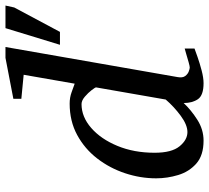

<svg xmlns="http://www.w3.org/2000/svg" viewBox="-52 -726 789 726"><g transform="rotate(-90 343.0 -362.5)"><path d="M528.8 -736.8 415 -85.9Q411.6 -67.4 418.9 -57.4Q426.3 -47.4 436.5 -43.7Q446.8 -40 451.2 -40Q456.1 -40 471.7 -44.4Q487.3 -48.8 502.9 -53.5Q518.6 -58.1 522.9 -59.1V-22Q515.1 -19 491.5 -10.7Q467.8 -2.4 440.2 4.9Q412.6 12.2 392.1 12.2Q346.2 12.2 331.5 -9Q316.9 -30.3 316.9 -63Q291 -35.2 253.9 -11.5Q216.8 12.2 174.8 12.2Q119.1 12.2 88.1 -15.1Q57.1 -42.5 44.7 -83.7Q32.2 -125 32.2 -167Q32.2 -226.6 51.5 -284.7Q70.8 -342.8 107.4 -390.1Q144 -437.5 196.3 -465.8Q248.5 -494.1 314.9 -494.1Q337.9 -494.1 357.7 -486.8Q377.4 -479.5 390.1 -475.1L423.8 -668L333 -676.8V-707L487.8 -736.8ZM376 -394Q376.5 -397 366 -410.6Q355.5 -424.3 340.8 -436.8Q326.2 -449.2 313 -449.2Q264.6 -449.2 222.7 -412.6Q180.7 -376 154.8 -313.5Q128.9 -251 128.9 -172.9Q128.9 -108.4 153.3 -78.6Q177.7 -48.8 207 -48.8Q234.4 -48.8 268.8 -74.2Q303.2 -99.6 330.1 -130.9ZM537.1 -530.8 600.1 -736.8H685.5L678.2 -703.6L585.9 -530.8Z"/></g></svg>

Font: Charis
Style: Italic
Weight: 400
Italic angle: -11°
Designer: Walt Agee, Miriam Martin, Annie Olsen, Victor Gaultney, Lorna Priest, Alan Ward, Bob Hallissy, Martin Hosken, Sharon Cor
Foundry: SIL Global
Version: Version 7.000